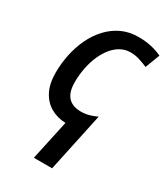

<svg xmlns="http://www.w3.org/2000/svg" viewBox="-194 -637 843 965"><g transform="rotate(30 227.5 -154.5)"><path d="M215 9Q165 7 127 -15.5Q89 -38 67.5 -80.5Q46 -123 46 -187Q46 -239 57 -291.5Q68 -344 90 -390.5Q112 -437 145 -472.5Q178 -508 221 -528.5Q264 -549 319 -549Q358 -549 392 -541.5Q426 -534 455 -520L423 -436Q402 -445 376.5 -453.5Q351 -462 321 -462Q291 -462 265 -447.5Q239 -433 218.5 -407.5Q198 -382 183.5 -348.5Q169 -315 161 -275Q153 -235 153 -192Q153 -153 164.5 -128Q176 -103 198.5 -91Q221 -79 252 -79Q278 -79 301 -85.5Q324 -92 344 -102L271 240H165Z"/></g></svg>

Font: Noto Sans Display Medium
Style: Italic
Weight: 500
Italic angle: -12°
Designer: Monotype Design Team
Foundry: Monotype Imaging Inc.
Version: Version 2.003